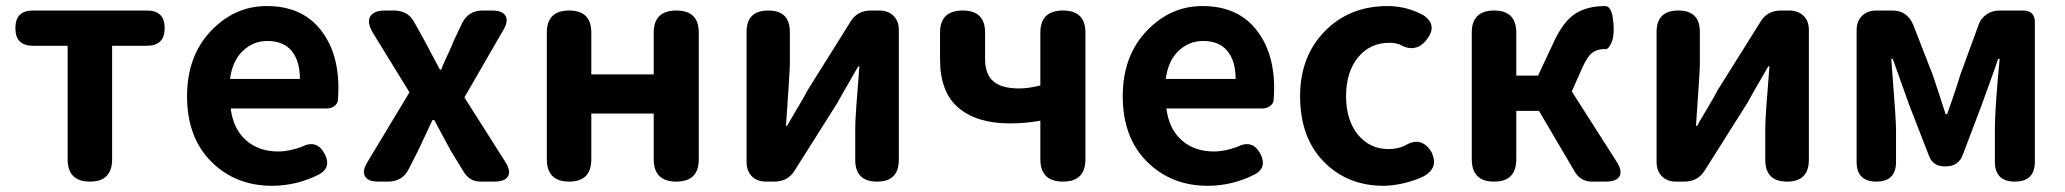

<svg xmlns="http://www.w3.org/2000/svg" viewBox="-20 -594 6753 628"><path d="M87.9 -559.6H460.9Q518.6 -559.6 518.6 -502Q518.6 -444.3 460.9 -444.3H346.7V-73.2Q346.7 0 274.4 0Q201.2 0 201.2 -73.2V-444.3H87.9Q30.3 -444.3 30.3 -502Q30.3 -559.6 87.9 -559.6Z M1049.8 -239.3H734.4Q743.2 -171.9 784.7 -135.3Q826.2 -98.6 889.6 -98.6Q926.8 -98.6 967.8 -114.3Q1016.6 -138.7 1042 -90.8Q1064.5 -46.9 1025.4 -24.4Q951.2 13.7 870.1 13.7Q750 13.7 670.9 -65.4Q591.8 -144.5 591.8 -279.3Q591.8 -410.2 669.4 -492.2Q747.1 -574.2 852.5 -574.2Q964.8 -574.2 1025.9 -500Q1086.9 -425.8 1086.9 -305.7Q1086.9 -287.1 1085 -263.7Q1083 -253.9 1072.8 -246.6Q1062.5 -239.3 1049.8 -239.3ZM732.4 -335.9H960.9Q960.9 -394.5 934.1 -427.2Q907.2 -460 854.5 -460Q808.6 -460 774.4 -427.7Q740.2 -395.5 732.4 -335.9Z M1597.7 0H1551.8Q1516.6 0 1497.1 -31.2L1454.1 -101.6Q1433.6 -140.6 1400.4 -201.2H1394.5Q1371.1 -152.3 1347.7 -101.6L1317.4 -42Q1296.9 0 1249 0H1216.8Q1183.6 0 1173.8 -17.6Q1164.1 -35.2 1181.6 -63.5L1319.3 -292L1199.2 -487.3Q1179.7 -520.5 1190.9 -540Q1202.1 -559.6 1240.2 -559.6H1267.6Q1314.5 -559.6 1335 -521.5L1369.1 -460L1418.9 -366.2H1422.9Q1428.7 -381.8 1443.4 -413.1Q1458 -444.3 1463.9 -460L1490.2 -515.6Q1510.7 -559.6 1558.6 -559.6H1589.8Q1623 -559.6 1633.3 -542.5Q1643.6 -525.4 1627 -497.1L1499 -275.4L1632.8 -64.5Q1651.4 -35.2 1641.6 -17.6Q1631.8 0 1597.7 0Z M2118.2 -222.7H1914.1V-73.2Q1914.1 0 1841.8 0Q1768.6 0 1768.6 -73.2V-487.3Q1768.6 -559.6 1841.8 -559.6Q1914.1 -559.6 1914.1 -487.3V-350.6H2118.2V-487.3Q2118.2 -559.6 2192.4 -559.6Q2265.6 -559.6 2265.6 -487.3V-73.2Q2265.6 0 2192.4 0Q2118.2 0 2118.2 -73.2Z M2919.9 -496.1V-71.3Q2919.9 0 2848.6 0Q2777.3 0 2777.3 -71.3V-175.8Q2777.3 -212.9 2791 -377H2787.1Q2781.2 -366.2 2755.4 -321.8Q2729.5 -277.3 2719.7 -258.8L2579.1 -36.1Q2556.6 0 2512.7 0H2485.4Q2456.1 0 2439 -17.6Q2421.9 -35.2 2421.9 -64.5V-489.3Q2421.9 -559.6 2493.2 -559.6Q2563.5 -559.6 2563.5 -489.3V-382.8Q2563.5 -363.3 2550.8 -182.6H2554.7Q2559.6 -192.4 2585.9 -236.3Q2612.3 -280.3 2622.1 -299.8L2762.7 -524.4Q2784.2 -559.6 2829.1 -559.6H2855.5Q2884.8 -559.6 2902.3 -542.5Q2919.9 -525.4 2919.9 -496.1Z M3530.3 -487.3V-73.2Q3530.3 0 3457 0Q3382.8 0 3382.8 -73.2V-199.2Q3335 -190.4 3282.2 -190.4Q3175.8 -190.4 3115.2 -241.2Q3054.7 -292 3054.7 -400.4V-487.3Q3054.7 -559.6 3128.9 -559.6Q3202.1 -559.6 3202.1 -487.3V-400.4Q3202.1 -351.6 3229 -328.1Q3255.9 -304.7 3313.5 -304.7Q3343.8 -304.7 3382.8 -314.5V-487.3Q3382.8 -559.6 3457 -559.6Q3530.3 -559.6 3530.3 -487.3Z M4110.4 -239.3H3794.9Q3803.7 -171.9 3845.2 -135.3Q3886.7 -98.6 3950.2 -98.6Q3987.3 -98.6 4028.3 -114.3Q4077.1 -138.7 4102.5 -90.8Q4125 -46.9 4085.9 -24.4Q4011.7 13.7 3930.7 13.7Q3810.5 13.7 3731.4 -65.4Q3652.3 -144.5 3652.3 -279.3Q3652.3 -410.2 3730 -492.2Q3807.6 -574.2 3913.1 -574.2Q4025.4 -574.2 4086.4 -500Q4147.5 -425.8 4147.5 -305.7Q4147.5 -287.1 4145.5 -263.7Q4143.6 -253.9 4133.3 -246.6Q4123 -239.3 4110.4 -239.3ZM3793 -335.9H4021.5Q4021.5 -394.5 3994.6 -427.2Q3967.8 -460 3915 -460Q3869.1 -460 3835 -427.7Q3800.8 -395.5 3793 -335.9Z M4232.4 -279.3Q4232.4 -409.2 4313 -491.7Q4393.6 -574.2 4518.6 -574.2Q4582 -574.2 4637.7 -543Q4681.6 -511.7 4648.4 -466.8Q4611.3 -417 4556.6 -449.2Q4540 -454.1 4525.4 -454.1Q4460.9 -454.1 4421.9 -406.2Q4382.8 -358.4 4382.8 -279.3Q4382.8 -201.2 4421.4 -153.8Q4460 -106.4 4521.5 -106.4Q4551.8 -106.4 4576.2 -118.2Q4628.9 -150.4 4662.1 -96.7Q4676.8 -65.4 4665.5 -44.4Q4654.3 -23.4 4622.1 -10.7Q4589.8 2 4559.6 7.8Q4529.3 13.7 4505.9 13.7Q4386.7 13.7 4309.6 -65.4Q4232.4 -144.5 4232.4 -279.3Z M5232.4 0H5186.5Q5150.4 0 5130.9 -32.2L5013.7 -231.4H4939.5V-73.2Q4939.5 0 4867.2 0Q4793.9 0 4793.9 -73.2V-487.3Q4793.9 -559.6 4867.2 -559.6Q4939.5 -559.6 4939.5 -487.3V-346.7H5010.7L5061.5 -455.1Q5092.8 -523.4 5131.8 -548.8Q5170.9 -574.2 5230.5 -574.2H5232.4Q5250 -571.3 5255.4 -534.7Q5260.7 -498 5255.9 -470.7Q5253.9 -459 5246.1 -445.3Q5238.3 -431.6 5230.5 -433.6H5228.5Q5204.1 -433.6 5188 -421.4Q5171.9 -409.2 5155.3 -372.1L5121.1 -294.9L5267.6 -65.4Q5287.1 -35.2 5277.3 -17.6Q5267.6 0 5232.4 0Z M5896.5 -496.1V-71.3Q5896.5 0 5825.2 0Q5753.9 0 5753.9 -71.3V-175.8Q5753.9 -212.9 5767.6 -377H5763.7Q5757.8 -366.2 5731.9 -321.8Q5706.1 -277.3 5696.3 -258.8L5555.7 -36.1Q5533.2 0 5489.3 0H5461.9Q5432.6 0 5415.5 -17.6Q5398.4 -35.2 5398.4 -64.5V-489.3Q5398.4 -559.6 5469.7 -559.6Q5540 -559.6 5540 -489.3V-382.8Q5540 -363.3 5527.3 -182.6H5531.2Q5536.1 -192.4 5562.5 -236.3Q5588.9 -280.3 5598.6 -299.8L5739.3 -524.4Q5760.7 -559.6 5805.7 -559.6H5832Q5861.3 -559.6 5878.9 -542.5Q5896.5 -525.4 5896.5 -496.1Z M6519.5 -559.6H6596.7Q6635.7 -559.6 6635.7 -521.5V-65.4Q6635.7 0 6570.3 0Q6504.9 0 6504.9 -65.4V-172.9Q6504.9 -237.3 6520.5 -401.4H6515.6Q6506.8 -375 6487.8 -322.8Q6468.8 -270.5 6461.9 -251L6400.4 -88.9Q6386.7 -49.8 6343.8 -49.8H6340.8Q6301.8 -49.8 6289.1 -85L6224.6 -251Q6216.8 -273.4 6197.8 -326.2Q6178.7 -378.9 6170.9 -401.4H6166Q6181.6 -204.1 6181.6 -172.9V-64.5Q6181.6 0 6117.2 0Q6052.7 0 6052.7 -64.5V-495.1Q6052.7 -524.4 6070.3 -542Q6087.9 -559.6 6117.2 -559.6H6168.9Q6218.8 -559.6 6238.3 -511.7L6301.8 -348.6Q6308.6 -328.1 6322.8 -285.6Q6336.9 -243.2 6343.8 -220.7H6348.6Q6350.6 -225.6 6367.2 -273.4Q6383.8 -321.3 6391.6 -348.6L6451.2 -511.7Q6458 -533.2 6477.1 -546.4Q6496.1 -559.6 6519.5 -559.6Z"/></svg>

Font: GenSenMaruGothic TW TTF Bold
Style: Regular
Weight: 700
Version: Version 1.301